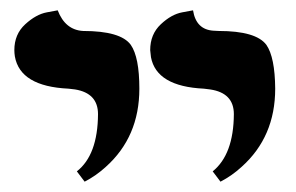

<svg xmlns="http://www.w3.org/2000/svg" viewBox="-20 -582 573 372"><path d="M144 -230 128.9 -250Q169.4 -281.7 169.9 -360.8Q169.9 -401.4 125.5 -408.7Q119.1 -409.7 112.8 -410.2Q19 -414.6 8.8 -472.7Q7.8 -479 7.8 -484.9Q7.8 -515.6 28.8 -534.9Q49.8 -554.2 70.8 -558.1L91.8 -562Q106.4 -523.9 141.1 -522Q213.9 -522 233.4 -495.1Q250 -471.2 250 -410.2Q250 -316.9 185.1 -258.8Q166.5 -241.7 144 -230ZM407.2 -230 392.1 -250Q432.6 -282.7 433.1 -360.8Q433.1 -401.9 387.2 -408.7Q380.9 -409.7 375 -410.2Q283.2 -414.6 272.5 -471.2Q271.5 -478.5 271 -484.9Q271 -515.6 291.5 -534.9Q312 -554.2 333 -558.1L354 -562Q359.9 -524.4 394 -522.5Q398.4 -522.5 403.8 -522Q476.1 -522 496.1 -495.1Q512.7 -471.2 513.2 -410.2Q513.2 -316.9 448.2 -258.8Q429.7 -241.7 407.2 -230Z"/></svg>

Font: Linux Libertine O
Style: Semibold
Weight: 700
Designer: Philipp H. Poll
Foundry: Philipp H. Poll
Version: Version 5.0.0